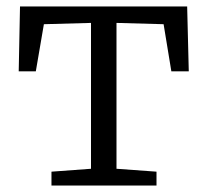

<svg xmlns="http://www.w3.org/2000/svg" viewBox="-20 -575 643 595"><path d="M139.5 0V-43L262 -52V-504L116 -500L91 -354H38L42 -555H560L565 -354H511L487 -500L341 -504V-52L465 -43V0Z"/></svg>

Font: Merriweather 7pt Light
Style: Regular
Weight: 300
Designer: Eben Sorkin
Foundry: Eben Sorkin
Version: Version 2.200;gftools[0.9.31]